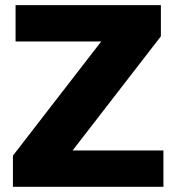

<svg xmlns="http://www.w3.org/2000/svg" viewBox="-20 -720 680 740"><path d="M259.8 -140.1H609.9V0H29.8V-120.1L370.1 -560.1H40V-700.2H600.1V-580.1Z"/></svg>

Font: Fivo Sans Heavy
Style: Regular
Weight: 900
Designer: Alexander Slobzheninov
Foundry: Alexander Slobzheninov
Version: 1.0